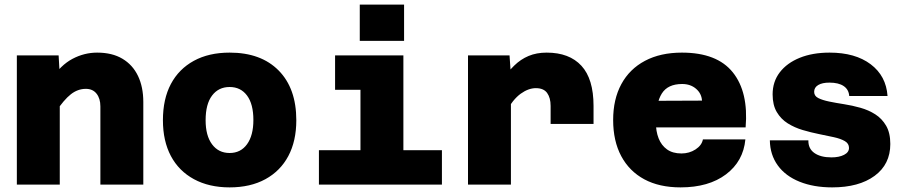

<svg xmlns="http://www.w3.org/2000/svg" viewBox="-20 -800 3940 832"><path d="M415 0V-339Q415 -373 398.5 -394Q382 -415 352 -415Q317 -415 287 -391.5Q257 -368 220 -313L202 -456Q243 -518 294 -545Q345 -572 401 -572Q466 -572 510.5 -545.5Q555 -519 578 -471Q601 -423 601 -358V0ZM53 0V-560H234L239 -474V0Z M975 12Q886 12 820.5 -23.5Q755 -59 720.5 -124Q686 -189 686 -279Q686 -371 720.5 -436Q755 -501 820 -536.5Q885 -572 975 -572Q1111 -572 1187.5 -494.5Q1264 -417 1264 -279Q1264 -189 1229.5 -124Q1195 -59 1130 -23.5Q1065 12 975 12ZM975 -137Q1023 -137 1050.5 -175Q1078 -213 1078 -280Q1078 -349 1050.5 -386Q1023 -423 975 -423Q927 -423 899 -386Q871 -349 871 -279Q871 -212 899 -174.5Q927 -137 975 -137Z M1542 0V-560H1728V0ZM1362 0V-149H1895V0ZM1432 -411V-560H1635V-411ZM1539 -623V-780H1731V-623Z M2366 -263V-341Q2366 -376 2351 -397Q2336 -418 2302 -418Q2270 -418 2236.5 -394Q2203 -370 2170 -312L2153 -449Q2180 -488 2208 -515.5Q2236 -543 2270.5 -557.5Q2305 -572 2349 -572Q2447 -572 2499.5 -515Q2552 -458 2552 -341V-263ZM2008 0V-560H2188L2194 -473V0Z M2929 12Q2837 12 2772 -23Q2707 -58 2672 -123.5Q2637 -189 2637 -280Q2637 -370 2672.5 -435.5Q2708 -501 2775 -536.5Q2842 -572 2935 -572Q3087 -572 3155.5 -486.5Q3224 -401 3211 -248H2782L2783 -363L3022 -364Q3020 -395 2996 -415.5Q2972 -436 2936 -436Q2874 -436 2848 -395Q2822 -354 2822 -271Q2822 -231 2834 -200.5Q2846 -170 2870.5 -152.5Q2895 -135 2933 -135Q2967 -135 2994 -152.5Q3021 -170 3026 -196H3210Q3201 -101 3126 -44.5Q3051 12 2929 12Z M3586 12Q3506 12 3445 -12.5Q3384 -37 3350.5 -83Q3317 -129 3316 -192H3483Q3482 -156 3509 -137Q3536 -118 3583 -118Q3616 -118 3637.5 -129Q3659 -140 3659 -159Q3659 -178 3641 -188.5Q3623 -199 3593.5 -205.5Q3564 -212 3529 -219Q3494 -226 3458.5 -236.5Q3423 -247 3393.5 -265.5Q3364 -284 3346 -314.5Q3328 -345 3328 -391Q3328 -446 3359 -486.5Q3390 -527 3445.5 -549.5Q3501 -572 3575 -572Q3686 -572 3753 -521.5Q3820 -471 3826 -384H3660Q3658 -412 3636 -427Q3614 -442 3574 -442Q3543 -442 3525.5 -431.5Q3508 -421 3508 -402Q3508 -384 3526 -375Q3544 -366 3573 -360Q3602 -354 3637.5 -348.5Q3673 -343 3708.5 -333Q3744 -323 3773 -304.5Q3802 -286 3820 -255Q3838 -224 3838 -176Q3838 -88 3770 -38Q3702 12 3586 12Z"/></svg>

Font: Azeret Mono ExtraBold
Style: Regular
Weight: 800
Designer: Martin Vácha
Foundry: Displaay
Version: Version 1.002